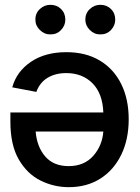

<svg xmlns="http://www.w3.org/2000/svg" viewBox="-20 -775 583 802"><path d="M257.3 -557.1Q337.9 -557.1 396.2 -522.5Q454.6 -487.8 486.1 -424.6Q517.6 -361.3 517.6 -276.9Q517.6 -192.9 486.6 -128.9Q455.6 -64.9 399.4 -29.1Q343.3 6.8 267.1 6.8Q205.1 6.8 149.4 -20.8Q93.8 -48.3 58.6 -108.6Q23.4 -168.9 23.4 -267.1V-305.2H411.6Q408.7 -384.3 366.5 -427Q324.2 -469.7 256.8 -469.7Q211.4 -469.7 178.7 -450Q146 -430.2 131.8 -391.1L31.2 -410.2Q49.3 -476.1 108.9 -516.6Q168.5 -557.1 257.3 -557.1ZM266.6 -81.1Q331.5 -81.1 369.4 -123.8Q407.2 -166.5 411.6 -225.6H128.9Q134.3 -161.1 169.2 -121.1Q204.1 -81.1 266.6 -81.1ZM190.4 -631.3Q165.5 -630.9 146.5 -649.7Q127.4 -668.5 127.9 -692.9Q127.4 -719.7 146.5 -737.3Q165.5 -754.9 190.4 -754.9Q217.3 -754.9 235.1 -737.3Q252.9 -719.7 252.9 -692.9Q252.9 -668.5 235.1 -649.7Q217.3 -630.9 190.4 -631.3ZM398.9 -631.3Q374 -630.9 355.2 -649.7Q336.4 -668.5 336.4 -692.9Q336.4 -719.7 355.2 -737.3Q374 -754.9 398.9 -754.9Q425.8 -754.9 443.6 -737.3Q461.4 -719.7 461.4 -692.9Q461.4 -668.5 443.6 -649.7Q425.8 -630.9 398.9 -631.3Z"/></svg>

Font: Inter Tight Medium
Style: Regular
Weight: 500
Designer: Rasmus Andersson
Foundry: rsms
Version: Version 3.004; ttfautohint (v1.8.4.7-5d5b)